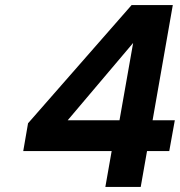

<svg xmlns="http://www.w3.org/2000/svg" viewBox="-20 -740 712 760"><path d="M72 -142 91 -252 501 -720H664L584 -264H672L650 -142H562L537 0H397L422 -142ZM507 -570 248 -264H453Z"/></svg>

Font: Fz Poppins SemBd
Style: Italic
Weight: 600
Italic angle: -10°
Designer: Ninad Kale (Devanagari), Jonny Pinhorn (Latin)
Foundry: Indian Type Foundry
Version: Vit hóa bi Vntype.Com & FontZin.Com